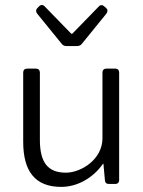

<svg xmlns="http://www.w3.org/2000/svg" viewBox="-20 -732 570 764"><path d="M305.7 -557.6 403.3 -677.7C409.2 -685.5 409.2 -693.4 402.3 -700.2L395.5 -706.1C388.7 -712.9 379.9 -713.9 373 -706.1L267.6 -597.7H263.7L158.2 -706.1C151.4 -713.9 142.6 -713.9 135.7 -707L128.9 -700.2C122.1 -693.4 122.1 -685.5 127.9 -677.7L225.6 -557.6C230.5 -550.8 237.3 -548.8 245.1 -548.8H286.1C293.9 -548.8 300.8 -550.8 305.7 -557.6ZM387.7 -443.4V-181.6C387.7 -97.7 302.7 -44.9 242.2 -44.9C169.9 -44.9 138.7 -85.9 138.7 -175.8V-443.4C138.7 -453.1 132.8 -459 123 -459H87.9C78.1 -459 72.3 -453.1 72.3 -443.4V-168C72.3 -49.8 120.1 11.7 223.6 11.7C286.1 11.7 349.6 -22.5 389.6 -80.1H391.6L397.5 -14.6C398.4 -4.9 403.3 0 413.1 0H438.5C448.2 0 454.1 -5.9 454.1 -15.6V-443.4C454.1 -453.1 448.2 -459 438.5 -459H403.3C393.6 -459 387.7 -453.1 387.7 -443.4Z"/></svg>

Font: Ed Sans Neue Light
Style: Regular
Weight: 300
Designer: Stephen Hutchings
Version: Version 1.004;PS 001.004;hotconv 1.0.88;makeotf.lib2.5.64775